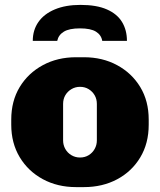

<svg xmlns="http://www.w3.org/2000/svg" viewBox="-20 -755 654 785"><path d="M291 10Q215 10 155 -22.5Q95 -55 60.5 -112.5Q26 -170 26 -245V-266Q26 -342 60.5 -399Q95 -456 155 -488.5Q215 -521 291 -521H323Q399 -521 459 -488.5Q519 -456 553.5 -399Q588 -342 588 -266V-245Q588 -169 553.5 -111.5Q519 -54 459 -22Q399 10 323 10ZM307 -111Q327 -111 342.5 -120.5Q358 -130 367 -146Q376 -162 376 -181V-330Q376 -350 367 -365.5Q358 -381 342.5 -390.5Q327 -400 307 -400Q288 -400 272 -390.5Q256 -381 247 -365.5Q238 -350 238 -330V-181Q238 -162 247 -146Q256 -130 272 -120.5Q288 -111 307 -111ZM114 -588Q114 -632 137 -665Q160 -698 204 -716.5Q248 -735 309 -735Q375 -735 417 -716.5Q459 -698 479 -665Q499 -632 499 -588H398Q394 -612 372.5 -625.5Q351 -639 307 -639Q263 -639 241 -625.5Q219 -612 214 -588Z"/></svg>

Font: Chivo Medium Black
Style: Regular
Weight: 900
Version: Version 2.002